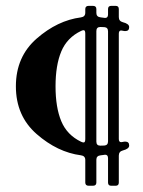

<svg xmlns="http://www.w3.org/2000/svg" viewBox="-20 -669 479 643"><path d="M251 -610.8Q265.6 -612.8 265.6 -626.5V-638.7Q265.6 -649.4 277.3 -649.4H291Q302.7 -649.4 302.7 -638.7V-625.5Q302.7 -612.3 317.4 -610.8Q322.8 -610.4 326.7 -609.6Q330.6 -608.9 332 -608.9Q341.8 -608.9 341.8 -620.6V-638.7Q341.8 -649.4 352.5 -649.4H367.2Q377.9 -649.4 377.9 -638.7V-611.8Q377.9 -598.1 391.1 -594.7Q412.6 -589.4 412.6 -578.1Q412.6 -564.9 399.4 -564.9Q395.5 -564.9 391.8 -565.9Q388.2 -566.9 385.7 -566.9Q377.9 -566.9 377.9 -556.2V-203.6Q377.9 -192.9 385.7 -192.9Q388.2 -192.9 391.8 -193.8Q395.5 -194.8 399.4 -194.8Q412.6 -194.8 412.6 -181.6Q412.6 -170.4 391.1 -165Q377.9 -161.6 377.9 -147.9V-57.6Q377.9 -46.9 367.2 -46.9H352.5Q341.8 -46.9 341.8 -57.6V-139.2Q341.8 -150.9 332 -150.9Q330.6 -150.9 326.7 -150.1Q322.8 -149.4 317.4 -148.9Q302.7 -147.5 302.7 -134.3V-57.6Q302.7 -46.9 291 -46.9H277.3Q265.6 -46.9 265.6 -57.6V-133.3Q265.6 -147 251 -148.9Q172.4 -159.2 102.8 -220Q33.2 -280.8 33.2 -379.9Q33.2 -479 102.8 -539.8Q172.4 -600.6 251 -610.8ZM251.5 -194.3Q256.3 -191.9 260.3 -191.9Q265.6 -191.9 265.6 -203.6V-556.2Q265.6 -567.9 260.3 -567.9Q256.3 -567.9 251.5 -565.4Q204.6 -543 185.3 -496.8Q166 -450.7 166 -379.9Q166 -309.1 185.3 -262.9Q204.6 -216.8 251.5 -194.3ZM302.7 -194.8Q302.7 -181.2 315.9 -181.2Q323.2 -181.2 329.6 -181.6Q341.8 -182.6 341.8 -195.8V-564Q341.8 -577.1 329.6 -578.1Q323.2 -578.6 315.9 -578.6Q302.7 -578.6 302.7 -564.9Z"/></svg>

Font: UnifrakturMaguntia20
Style: Book
Weight: 400
Designer: j. 'mach' wust, Gerrit Ansmann, Georg Duffner, based on a font by Peter Wiegel, original typeface by Carl Albert Fahrenw
Version: Version 2017-03-19